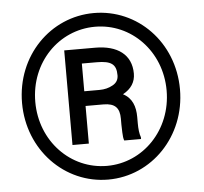

<svg xmlns="http://www.w3.org/2000/svg" viewBox="-52 -776 890 839"><g transform="rotate(-5 393.0 -356.0)"><path d="M43 -356C43 -149.9 198.7 9.8 389.6 9.8C580.6 9.8 735.8 -149.9 735.8 -356C735.8 -563 580.6 -720.7 389.6 -720.7C198.7 -720.7 43 -563 43 -356ZM101.1 -356C101.1 -528.8 230 -660.6 389.6 -660.6C547.9 -660.6 677.2 -528.8 677.2 -356C677.2 -183.1 547.9 -50.3 389.6 -50.3C230 -50.3 101.1 -183.1 101.1 -356ZM396.5 -319.3C447.8 -319.3 467.3 -297.4 467.3 -251V-224.6C467.3 -217.3 467.8 -206.1 468.3 -190.4C468.8 -174.8 470.2 -162.6 473.6 -154.3H547.4V-162.1C541.5 -177.2 539.1 -200.2 539.1 -224.1V-251.5C539.1 -297.9 525.4 -335.9 485.8 -356C522.5 -376 541 -404.8 541 -441.9C541 -525.4 480 -569.3 382.8 -569.3H246.6V-154.3H318.4V-319.3ZM382.8 -505.4C447.3 -505.4 469.2 -489.3 469.2 -440.9C469.2 -421.9 460.9 -407.7 443.8 -398.4C426.8 -388.7 407.2 -383.8 385.3 -383.8H318.4V-505.4Z"/></g></svg>

Font: Vazirmatn
Style: Bold
Weight: 700
Designer: Saber Rastikerdar
Foundry: Saber Rastikerdar
Version: Version 33.003